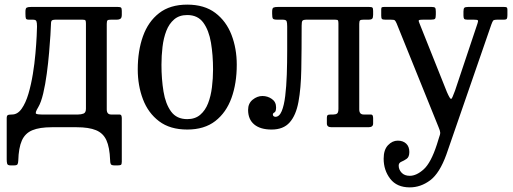

<svg xmlns="http://www.w3.org/2000/svg" viewBox="-20 -550 2217 830"><path d="M441.5 -447V-77Q441.5 -55 460.5 -55H495.5Q502.5 -55 504.5 -50.5Q506.5 -46 506.5 -39V149.5Q506.5 160.5 502.5 162.8Q498.5 165 487.5 165H475.5Q461.5 165 458.8 159.2Q456 153.5 456 141.5Q454 87 440 56.2Q426 25.5 395 12.8Q364 0 311.5 0H204Q151 0 119.8 13Q88.5 26 74.5 57.5Q60.5 89 59 144.5Q58.5 156 55.5 160.5Q52.5 165 40 165H26Q13 165 11 157.8Q9 150.5 9 139.5V-41Q9 -49 13.2 -52Q17.5 -55 32 -55Q56 -55 73.5 -79.8Q91 -104.5 102.8 -144.2Q114.5 -184 122 -229.8Q129.5 -275.5 133.2 -318.8Q137 -362 138.5 -393.5Q140 -425 140 -435.5Q140 -452.5 137.2 -458.8Q134.5 -465 121.5 -465H105Q94.5 -465 92.2 -469.5Q90 -474 90 -490V-500Q90 -514.5 95.8 -517.2Q101.5 -520 115 -520H488.5Q499.5 -520 503 -517.2Q506.5 -514.5 506.5 -503V-486Q506.5 -473 500.8 -469Q495 -465 486 -465H460.5Q448.5 -465 445 -462.2Q441.5 -459.5 441.5 -447ZM222.5 -465Q206 -465 203 -460.2Q200 -455.5 200 -439Q200 -430.5 198 -398.5Q196 -366.5 192.2 -322.2Q188.5 -278 182.2 -231.5Q176 -185 166.8 -146Q157.5 -107 145.5 -87Q130 -61.5 136.5 -58.2Q143 -55 159.5 -55H317.5Q330.5 -55 341 -59Q351.5 -63 351.5 -80V-448Q351.5 -458 349.5 -461.5Q347.5 -465 336.5 -465Z M575.5 -250Q575.5 -330 598 -393.2Q620.5 -456.5 667.8 -493.2Q715 -530 789.5 -530Q863.5 -530 910.8 -494.2Q958 -458.5 980.8 -399.2Q1003.5 -340 1003.5 -270Q1003.5 -190 980.8 -126.8Q958 -63.5 910.8 -26.8Q863.5 10 789.5 10Q715 10 667.8 -25.8Q620.5 -61.5 598 -120.8Q575.5 -180 575.5 -250ZM678 -270Q678 -208 686.8 -154.5Q695.5 -101 719.5 -68Q743.5 -35 789.5 -35Q823.5 -35 845.5 -53.8Q867.5 -72.5 879.5 -103.5Q891.5 -134.5 896.2 -172.8Q901 -211 901 -250Q901 -312 892 -365.5Q883 -419 859 -452Q835 -485 789.5 -485Q755 -485 733 -466.2Q711 -447.5 699 -416.5Q687 -385.5 682.5 -347.2Q678 -309 678 -270Z M1052.5 -75Q1052.5 -103 1072.2 -119Q1092 -135 1114.5 -135Q1137 -135 1155.2 -122.2Q1173.5 -109.5 1173.5 -86Q1173.5 -67.5 1166.5 -64Q1159.5 -60.5 1159.5 -55Q1159.5 -50 1163.2 -47.5Q1167 -45 1170.5 -45Q1187.5 -45 1197.8 -69.5Q1208 -94 1213 -135.2Q1218 -176.5 1219.8 -227.5Q1221.5 -278.5 1221.5 -332.5Q1221.5 -386.5 1221.5 -435.5Q1221.5 -452.5 1218.8 -458.8Q1216 -465 1201 -465H1178Q1163 -465 1159.8 -469.5Q1156.5 -474 1156.5 -490V-500Q1156.5 -514.5 1162.2 -517.2Q1168 -520 1181.5 -520H1575Q1586.5 -520 1589.8 -517.2Q1593 -514.5 1593 -503V-486Q1593 -473 1588.8 -469Q1584.5 -465 1575 -465H1552.5Q1540.5 -465 1536.8 -462.2Q1533 -459.5 1533 -447V-77Q1533 -55 1552 -55H1582Q1589 -55 1591 -50.5Q1593 -46 1593 -39V-16Q1593 0 1573 0H1413Q1393 0 1393 -16V-41Q1393 -49 1396.2 -52Q1399.5 -55 1411 -55H1421Q1431 -55 1437 -59Q1443 -63 1443 -80V-448Q1443 -458 1441.2 -461.5Q1439.5 -465 1428 -465H1306.5Q1290.5 -465 1287.2 -460Q1284 -455 1284 -439Q1284 -334 1282.5 -250.8Q1281 -167.5 1270.2 -109.5Q1259.5 -51.5 1232.2 -20.8Q1205 10 1154 10Q1105.5 10 1079 -12Q1052.5 -34 1052.5 -75Z M1638.5 136Q1638.5 97.5 1657.2 77.8Q1676 58 1699.5 58Q1722 58 1735.8 70.8Q1749.5 83.5 1749.5 107Q1749.5 128.5 1738 136.5Q1726.5 144.5 1715 149.2Q1703.5 154 1703.5 166Q1703.5 183 1716 196.5Q1728.5 210 1751.5 210Q1780.5 210 1811.8 181.8Q1843 153.5 1868.5 75L1877.5 46Q1883.5 30.5 1883 22.8Q1882.5 15 1876 0L1694.5 -449Q1690 -459 1686.8 -462Q1683.5 -465 1668.5 -465H1645.5Q1634 -465 1631 -468.2Q1628 -471.5 1628 -482V-510Q1628 -517 1631 -518.5Q1634 -520 1641.5 -520H1845.5Q1857.5 -520 1860.8 -516.5Q1864 -513 1864 -500V-487.5Q1864 -472.5 1860.5 -468.8Q1857 -465 1842.5 -465H1810.5Q1794.5 -465 1791.2 -462.8Q1788 -460.5 1793 -450L1912 -152Q1925 -122.5 1929.5 -122.5Q1933 -122.5 1936.5 -131.5Q1940 -140.5 1947 -158L2044 -448Q2048 -459 2045.8 -462Q2043.5 -465 2027.5 -465H2000Q1989 -465 1986.2 -469Q1983.5 -473 1983.5 -483V-500Q1983.5 -513 1987.5 -516.5Q1991.5 -520 2004 -520H2158Q2166.5 -520 2170 -518.2Q2173.5 -516.5 2173.5 -508V-485Q2173.5 -474 2171.2 -469.5Q2169 -465 2158 -465H2132Q2114.5 -465 2111.5 -460.5Q2108.5 -456 2104 -444L1910 117Q1880.5 199 1839.5 229.5Q1798.5 260 1751.5 260Q1695.5 260 1667 223Q1638.5 186 1638.5 136Z"/></svg>

Font: Besley* Narrow
Style: Regular
Weight: 400
Width: 4
Designer: Owen Earl
Foundry: indestructible type*
Version: Version 3.000; ttfautohint (v1.8.3)